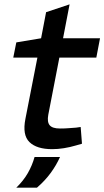

<svg xmlns="http://www.w3.org/2000/svg" viewBox="-20 -679 480 883"><path d="M220 7Q149 7 115.5 -25.5Q82 -58 97 -133L152 -414H41L55 -484L169 -503L192 -623L300 -659L270 -503H440L423 -414H253L202 -151Q196 -118 208.5 -103Q221 -88 256 -88Q279 -88 296 -89.5Q313 -91 330 -92L351 -95L357 -18L329 -10Q302 -2 274 2.5Q246 7 220 7ZM55 184Q88 152 108 117Q128 82 139 43H256Q239 81 213 116.5Q187 152 150 184Z"/></svg>

Font: REM
Style: Italic
Weight: 400
Italic angle: -11°
Designer: Octavio Pardo
Foundry: Ashler Design
Version: Version 1.005;gftools[0.9.28]